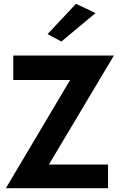

<svg xmlns="http://www.w3.org/2000/svg" viewBox="-20 -993 636 1013"><path d="M50 -571H350L11 0H550V-125H238L581 -700H50ZM484 -924 381 -973 231 -813 304 -774Z"/></svg>

Font: Jost SemiBold
Style: Regular
Weight: 600
Version: Version 3.710